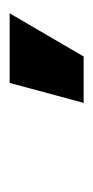

<svg xmlns="http://www.w3.org/2000/svg" viewBox="84 -886 196 404"><g transform="rotate(-90 182.0 -684.0)"><path d="M167.5 -606 209.5 -761.7H356L265.1 -606Z"/></g></svg>

Font: Inter 18pt ExtraBold
Style: Italic
Weight: 800
Italic angle: -9.3988°
Designer: Rasmus Andersson
Foundry: rsms
Version: Version 4.001;git-66647c0bb